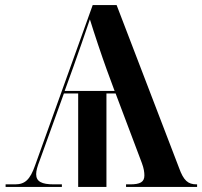

<svg xmlns="http://www.w3.org/2000/svg" viewBox="-20 -734 794 754"><path d="M2 0H223V-10H191C144 -10 122 -21 122 -50C122 -64 127 -81 136 -104L231 -367H287V0H398V-367H434L537 -94C545 -73 547 -57 547 -45C547 -19 530 -10 491 -10H475V0H754V-10H752C718 -10 701 -25 683 -75L438 -714H344L118 -85C98 -28 78 -10 39 -10H2ZM234 -377 268 -471C290 -534 311 -592 333 -658C349 -606 379 -516 399 -461L430 -377Z"/></svg>

Font: Noto Serif Display SemiBold
Style: Regular
Weight: 600
Designer: Monotype Design Team
Foundry: Monotype Imaging Inc.
Version: Version 2.009